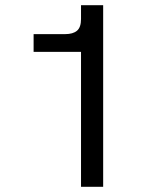

<svg xmlns="http://www.w3.org/2000/svg" viewBox="-20 -717 600 737"><path d="M291 0V-562L317 -518H109V-586H230Q260 -586 275.5 -599Q291 -612 291 -644V-697H376V0Z"/></svg>

Font: Hanken Grotesk
Style: Regular
Weight: 400
Designer: Alfredo Marco Pradil
Foundry: Hanken Design Co.
Version: Version 3.013